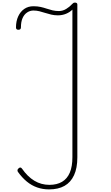

<svg xmlns="http://www.w3.org/2000/svg" viewBox="-20 -1440 856 1477"><path d="M357 17Q309 17 266 2Q223 -13 186 -43.5Q149 -74 117 -119Q113 -127 115 -133.5Q117 -140 122 -144Q130 -152 136.5 -151.5Q143 -151 149 -143Q192 -81 244.5 -49.5Q297 -18 360 -18Q418 -18 457.5 -41.5Q497 -65 517 -112Q537 -159 537 -231V-1366Q517 -1346 488 -1334Q459 -1322 425 -1322Q399 -1322 375 -1327.5Q351 -1333 328 -1340.5Q305 -1348 283 -1353.5Q261 -1359 237 -1359Q211 -1359 188.5 -1344Q166 -1329 153.5 -1300.5Q141 -1272 141 -1229Q141 -1222 137 -1216.5Q133 -1211 121 -1211Q112 -1211 107.5 -1215.5Q103 -1220 103 -1229Q103 -1277 120 -1314Q137 -1351 167 -1371.5Q197 -1392 237 -1392Q268 -1392 292.5 -1386.5Q317 -1381 339 -1373.5Q361 -1366 384 -1360.5Q407 -1355 433 -1355Q463 -1355 489.5 -1371.5Q516 -1388 531 -1405Q539 -1412 543 -1416Q547 -1420 557 -1420Q565 -1420 570 -1416.5Q575 -1413 575 -1405V-230Q575 -147 549.5 -92Q524 -37 476 -10Q428 17 357 17Z"/></svg>

Font: Playwrite BE WAL Thin
Style: Regular
Weight: 250
Version: Version 1.002